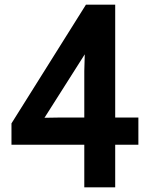

<svg xmlns="http://www.w3.org/2000/svg" viewBox="-20 -800 640 820"><path d="M472 0H340V-182H29V-273L347 -780H472V-298H571V-182H472ZM170 -297 232 -298H340V-497L342 -568Z"/></svg>

Font: Tanohe Sans SemiBold
Style: Regular
Weight: 600
Designer: Village Type and Design LLC & Cristiano Sobral
Foundry: Cooper Hewitt Smithsonian Design Museum
Version: Version 1.00;September 29, 2021;FontCreator 13.0.0.2655 64-b